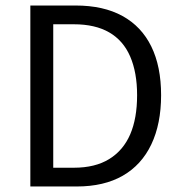

<svg xmlns="http://www.w3.org/2000/svg" viewBox="-20 -676 655 696"><path d="M90 0V-656H254Q355 -656 424 -618Q493 -580 528.5 -507.5Q564 -435 564 -331Q564 -227 528.5 -152.5Q493 -78 425 -39Q357 0 258 0ZM173 -68H248Q325 -68 376 -99.5Q427 -131 452 -189Q477 -247 477 -331Q477 -413 452 -471Q427 -529 376 -558.5Q325 -588 248 -588H173Z"/></svg>

Font: Source Sans 3
Style: Regular
Weight: 400
Designer: Paul D. Hunt
Foundry: Adobe
Version: Version 3.046;hotconv 1.0.118;makeotfexe 2.5.65603